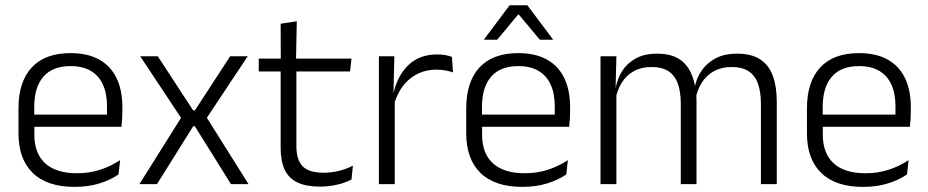

<svg xmlns="http://www.w3.org/2000/svg" viewBox="-20 -702 3538 732"><path d="M265 10.5Q159.5 10.5 105 -42.5Q50.5 -95.5 50.5 -193.5V-288.5Q50.5 -390.5 101.2 -445Q152 -499.5 249 -499.5Q314 -499.5 358 -475Q402 -450.5 424.2 -404.5Q446.5 -358.5 446.5 -294V-276.5Q446.5 -262 445.5 -247.5Q444.5 -233 443 -218.5H387Q388 -240.5 388 -260.2Q388 -280 388 -296.5Q388 -345.5 372.2 -379.8Q356.5 -414 325.8 -432Q295 -450 249 -450Q180.5 -450 145.5 -409.8Q110.5 -369.5 110.5 -293.5V-246L111 -238V-187.5Q111 -154 120.8 -127Q130.5 -100 150.8 -80.8Q171 -61.5 201.8 -51.5Q232.5 -41.5 273.5 -41.5Q321 -41.5 361.8 -54.8Q402.5 -68 438 -91.5L432 -37Q401 -15.5 358.5 -2.5Q316 10.5 265 10.5ZM82 -218.5V-265H429.5V-218.5Z M511.5 0 676 -262V-244L514.5 -487.5H581.5L716.5 -281H723L857.5 -487.5H924.5L763 -244.5V-262L927.5 0H860.5L723 -220.5H716.5L578.5 0Z M1200.5 9.5Q1147 9.5 1113.8 -6.5Q1080.5 -22.5 1065.2 -55.5Q1050 -88.5 1050 -137.5V-455.5H1110V-144.5Q1110 -93 1133.8 -68.2Q1157.5 -43.5 1214 -43.5Q1244 -43.5 1272.2 -50.5Q1300.5 -57.5 1325.5 -70.5L1320 -17.5Q1296.5 -5 1265 2.2Q1233.5 9.5 1200.5 9.5ZM966.5 -429.5V-478.5H1320L1314.5 -429.5ZM1050.5 -471.5 1050 -611.5 1111.5 -621 1108.5 -471.5Z M1481.5 -301.5 1466 -348 1481 -350Q1497 -417 1539 -455.8Q1581 -494.5 1647.5 -494.5Q1665 -494.5 1679 -491.8Q1693 -489 1703 -485L1707 -426Q1694.5 -430.5 1678.5 -433.5Q1662.5 -436.5 1643.5 -436.5Q1586.5 -436.5 1543.5 -402.2Q1500.5 -368 1481.5 -301.5ZM1424.5 0V-487.5H1483.5L1480 -341L1485 -336V0Z M1972 10.5Q1866.5 10.5 1812 -42.5Q1757.5 -95.5 1757.5 -193.5V-288.5Q1757.5 -390.5 1808.2 -445Q1859 -499.5 1956 -499.5Q2021 -499.5 2065 -475Q2109 -450.5 2131.2 -404.5Q2153.5 -358.5 2153.5 -294V-276.5Q2153.5 -262 2152.5 -247.5Q2151.5 -233 2150 -218.5H2094Q2095 -240.5 2095 -260.2Q2095 -280 2095 -296.5Q2095 -345.5 2079.2 -379.8Q2063.5 -414 2032.8 -432Q2002 -450 1956 -450Q1887.5 -450 1852.5 -409.8Q1817.5 -369.5 1817.5 -293.5V-246L1818 -238V-187.5Q1818 -154 1827.8 -127Q1837.5 -100 1857.8 -80.8Q1878 -61.5 1908.8 -51.5Q1939.5 -41.5 1980.5 -41.5Q2028 -41.5 2068.8 -54.8Q2109.5 -68 2145 -91.5L2139 -37Q2108 -15.5 2065.5 -2.5Q2023 10.5 1972 10.5ZM1789 -218.5V-265H2136.5V-218.5ZM1923 -682H1990.5L2088 -552V-550.5H2038L1958.5 -646H1955L1875.5 -550.5H1825.5V-552Z M2881 0V-307Q2881 -350.5 2870.2 -381.8Q2859.5 -413 2835 -429.8Q2810.5 -446.5 2769 -446.5Q2731 -446.5 2702.2 -430.8Q2673.5 -415 2656 -387.5Q2638.5 -360 2632 -325.5L2620.5 -371H2629Q2635.5 -404.5 2655.2 -433.2Q2675 -462 2708.5 -479.8Q2742 -497.5 2790 -497.5Q2844.5 -497.5 2878 -475.8Q2911.5 -454 2926.5 -412.8Q2941.5 -371.5 2941.5 -313.5V0ZM2269.5 0V-487.5H2330L2327 -366.5L2330 -363.5V0ZM2575.5 0V-307Q2575.5 -350 2564.8 -381.5Q2554 -413 2529.5 -429.8Q2505 -446.5 2464 -446.5Q2425 -446.5 2396.2 -430.5Q2367.5 -414.5 2350.2 -386.5Q2333 -358.5 2326.5 -322.5L2313 -367.5H2327.5Q2334 -403.5 2353 -432.8Q2372 -462 2405 -479.8Q2438 -497.5 2484.5 -497.5Q2552 -497.5 2587.2 -463Q2622.5 -428.5 2632 -360.5Q2634 -350 2634.8 -338.8Q2635.5 -327.5 2635.5 -316V0Z M3271 10.5Q3165.5 10.5 3111 -42.5Q3056.5 -95.5 3056.5 -193.5V-288.5Q3056.5 -390.5 3107.2 -445Q3158 -499.5 3255 -499.5Q3320 -499.5 3364 -475Q3408 -450.5 3430.2 -404.5Q3452.5 -358.5 3452.5 -294V-276.5Q3452.5 -262 3451.5 -247.5Q3450.5 -233 3449 -218.5H3393Q3394 -240.5 3394 -260.2Q3394 -280 3394 -296.5Q3394 -345.5 3378.2 -379.8Q3362.5 -414 3331.8 -432Q3301 -450 3255 -450Q3186.5 -450 3151.5 -409.8Q3116.5 -369.5 3116.5 -293.5V-246L3117 -238V-187.5Q3117 -154 3126.8 -127Q3136.5 -100 3156.8 -80.8Q3177 -61.5 3207.8 -51.5Q3238.5 -41.5 3279.5 -41.5Q3327 -41.5 3367.8 -54.8Q3408.5 -68 3444 -91.5L3438 -37Q3407 -15.5 3364.5 -2.5Q3322 10.5 3271 10.5ZM3088 -218.5V-265H3435.5V-218.5Z"/></svg>

Font: Anek Latin Light
Style: Regular
Weight: 300
Designer: Yesha Goshar
Foundry: Ek Type
Version: Version 1.003